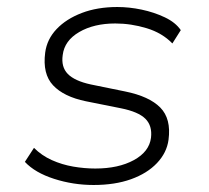

<svg xmlns="http://www.w3.org/2000/svg" viewBox="-20 -520 596 548"><path d="M247 8Q189 8 134.5 -9.5Q80 -27 51 -58L77 -98Q99 -76 128 -63Q157 -50 189 -44.5Q221 -39 252 -39Q318 -39 362 -63Q406 -87 411 -127Q415 -161 395 -181Q375 -201 325 -211L225 -231Q162 -244 131.5 -276.5Q101 -309 109 -370Q114 -408 141.5 -437Q169 -466 213.5 -483Q258 -500 315 -500Q349 -500 384.5 -492.5Q420 -485 450.5 -470.5Q481 -456 496 -434L472 -396Q443 -426 398.5 -439.5Q354 -453 309 -453Q248 -453 206 -428.5Q164 -404 159 -363Q154 -329 173.5 -309Q193 -289 239 -279L337 -259Q406 -245 437.5 -213Q469 -181 461 -121Q456 -84 428 -54.5Q400 -25 354 -8.5Q308 8 247 8Z"/></svg>

Font: Nunito Sans 7pt ExtraLight
Style: Italic
Weight: 250
Italic angle: -9°
Designer: Vernon Adams
Foundry: Vernon Adams
Version: Version 3.101;gftools[0.9.27]